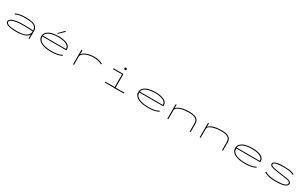

<svg xmlns="http://www.w3.org/2000/svg" viewBox="404 -2905 8191 5148"><g transform="rotate(30 4500.0 -331.5)"><path d="M455 11Q295 11 207 -21.5Q119 -54 119 -112Q119 -161 172.5 -194Q226 -227 323 -243.5Q420 -260 551 -260Q594 -260 646.5 -258.5Q699 -257 751 -254Q803 -251 845 -248Q840 -326 795 -365.5Q750 -405 670 -418Q590 -431 481 -431Q406 -431 335.5 -418Q265 -405 203 -376L185 -398Q254 -430 327 -444Q400 -458 491 -458Q607 -458 693 -440Q779 -422 826 -375.5Q873 -329 873 -243V0H845V-128Q822 -76 765.5 -45.5Q709 -15 629 -2Q549 11 455 11ZM148 -116Q148 -68 228.5 -41.5Q309 -15 469 -15Q535 -15 600 -23Q665 -31 719.5 -53Q774 -75 808 -115.5Q842 -156 845 -221Q808 -224 758 -226.5Q708 -229 656.5 -231Q605 -233 563 -233Q435 -233 342 -219Q249 -205 198.5 -179Q148 -153 148 -116Z M1547 10Q1413 10 1314.5 -18Q1216 -46 1162.5 -99.5Q1109 -153 1109 -227Q1109 -305 1161.5 -356.5Q1214 -408 1307 -434Q1400 -460 1521 -460Q1625 -460 1707 -438.5Q1789 -417 1836 -374Q1883 -331 1883 -266Q1883 -258 1882.5 -249.5Q1882 -241 1881 -233H1140Q1140 -161 1189.5 -113Q1239 -65 1331.5 -41Q1424 -17 1551 -17Q1638 -17 1719.5 -31.5Q1801 -46 1852 -80L1875 -60Q1817 -25 1733 -7.5Q1649 10 1547 10ZM1142 -259H1854Q1854 -318 1811.5 -356.5Q1769 -395 1692 -413.5Q1615 -432 1511 -432Q1404 -432 1322 -410Q1240 -388 1193 -349Q1146 -310 1142 -259ZM1458 -499 1443 -514 1600 -674 1621 -655Z M2224 -449H2257L2252 -325Q2276 -362 2327.5 -392.5Q2379 -423 2452 -441.5Q2525 -460 2616 -460Q2700 -460 2769.5 -442Q2839 -424 2887 -399L2872 -374L2868 -365L2861 -369Q2860 -377 2854 -381.5Q2848 -386 2833 -393Q2739 -432 2606 -432Q2545 -432 2483 -420Q2421 -408 2369 -384Q2317 -360 2285 -324.5Q2253 -289 2253 -242V1H2224Z M3205 0V-28H3496V-421H3217V-449H3526V-28H3797V0ZM3504 -562Q3491 -562 3480.5 -572.5Q3470 -583 3470 -596Q3470 -611 3480 -621Q3490 -631 3504 -631Q3518 -631 3528.5 -620.5Q3539 -610 3539 -596Q3539 -583 3528.5 -572.5Q3518 -562 3504 -562Z M4547 10Q4413 10 4314.5 -18Q4216 -46 4162.5 -99.5Q4109 -153 4109 -227Q4109 -305 4161.5 -356.5Q4214 -408 4307 -434Q4400 -460 4521 -460Q4625 -460 4707 -438.5Q4789 -417 4836 -374Q4883 -331 4883 -266Q4883 -258 4882.5 -249.5Q4882 -241 4881 -233H4140Q4140 -161 4189.5 -113Q4239 -65 4331.5 -41Q4424 -17 4551 -17Q4638 -17 4719.5 -31.5Q4801 -46 4852 -80L4875 -60Q4817 -25 4733 -7.5Q4649 10 4547 10ZM4142 -259H4854Q4854 -318 4811.5 -356.5Q4769 -395 4692 -413.5Q4615 -432 4511 -432Q4404 -432 4322 -410Q4240 -388 4193 -349Q4146 -310 4142 -259Z M5143 0V-449H5172V-343Q5225 -402 5329 -431.5Q5433 -461 5574 -460Q5659 -460 5724 -440.5Q5789 -421 5826 -376.5Q5863 -332 5863 -257V0H5834V-255Q5834 -325 5800 -363.5Q5766 -402 5705 -417.5Q5644 -433 5561 -432Q5451 -432 5362.5 -412Q5274 -392 5223 -358Q5172 -324 5172 -280V0Z M6143 0V-449H6172V-343Q6225 -402 6329 -431.5Q6433 -461 6574 -460Q6659 -460 6724 -440.5Q6789 -421 6826 -376.5Q6863 -332 6863 -257V0H6834V-255Q6834 -325 6800 -363.5Q6766 -402 6705 -417.5Q6644 -433 6561 -432Q6451 -432 6362.5 -412Q6274 -392 6223 -358Q6172 -324 6172 -280V0Z M7547 10Q7413 10 7314.5 -18Q7216 -46 7162.5 -99.5Q7109 -153 7109 -227Q7109 -305 7161.5 -356.5Q7214 -408 7307 -434Q7400 -460 7521 -460Q7625 -460 7707 -438.5Q7789 -417 7836 -374Q7883 -331 7883 -266Q7883 -258 7882.5 -249.5Q7882 -241 7881 -233H7140Q7140 -161 7189.5 -113Q7239 -65 7331.5 -41Q7424 -17 7551 -17Q7638 -17 7719.5 -31.5Q7801 -46 7852 -80L7875 -60Q7817 -25 7733 -7.5Q7649 10 7547 10ZM7142 -259H7854Q7854 -318 7811.5 -356.5Q7769 -395 7692 -413.5Q7615 -432 7511 -432Q7404 -432 7322 -410Q7240 -388 7193 -349Q7146 -310 7142 -259Z M8504 10Q8415 10 8351 2Q8287 -6 8235.5 -23.5Q8184 -41 8132 -69L8164 -97L8168 -92Q8168 -83 8174.5 -80.5Q8181 -78 8195 -70Q8254 -41 8326 -29.5Q8398 -18 8505 -18Q8663 -18 8744 -45Q8825 -72 8825 -121Q8825 -154 8794.5 -170.5Q8764 -187 8696 -197.5Q8628 -208 8514 -223Q8398 -239 8320.5 -253Q8243 -267 8205 -289.5Q8167 -312 8167 -351Q8167 -403 8249.5 -431.5Q8332 -460 8486 -459Q8572 -459 8632 -453Q8692 -447 8737.5 -434Q8783 -421 8823 -400L8802 -380L8794 -373L8790 -378Q8790 -386 8783 -388Q8776 -390 8761 -397Q8709 -417 8645.5 -424Q8582 -431 8490 -431Q8351 -431 8273.5 -411Q8196 -391 8196 -351Q8196 -308 8280 -288.5Q8364 -269 8528 -248Q8647 -233 8718.5 -219.5Q8790 -206 8822 -185Q8854 -164 8854 -127Q8854 -86 8819 -55Q8784 -24 8707 -7Q8630 10 8504 10Z"/></g></svg>

Font: Inconsolata UltraExpanded ExtraLight
Style: Regular
Weight: 200
Width: 9
Monospace: yes
Designer: Raph Levien, Cyreal, Brenton Simpson
Foundry: Raph Levien, Cyreal, Google
Version: Version 3.001; ttfautohint (v1.8.2.53-6de2)